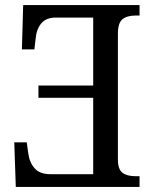

<svg xmlns="http://www.w3.org/2000/svg" viewBox="-20 -734 601 754"><path d="M42 0 36 -175H85L91 -132Q96 -95 116.5 -72.5Q137 -50 177 -50H346V-350H131V-398H346V-665H199Q161 -665 142 -642Q123 -619 120 -582L115 -540H66L71 -714H528V-673H513Q479 -673 461 -658.5Q443 -644 443 -601V-108Q443 -69 461 -55.5Q479 -42 513 -42H528V0Z"/></svg>

Font: Noto Serif Narrow
Style: Regular
Weight: 400
Width: 4
Designer: Monotype Design Team
Foundry: Monotype Imaging Inc.
Version: Version 1.001